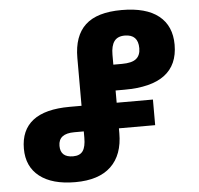

<svg xmlns="http://www.w3.org/2000/svg" viewBox="-52 -778 876 844"><g transform="rotate(-5 385.5 -356.0)"><path d="M34 -154Q34 -236 88 -278Q142 -320 251 -320H303V-531Q303 -628 354.5 -676Q406 -724 515 -724Q623 -724 678.5 -679.5Q734 -635 734 -552Q734 -374 497 -374H458V-320H618V-207H458V-186Q458 -90 404.5 -39Q351 12 247 12Q145 12 89.5 -31.5Q34 -75 34 -154ZM496 -488Q540 -488 559 -503.5Q578 -519 578 -550Q578 -611 519 -611Q487 -611 472.5 -591Q458 -571 458 -532V-488ZM303 -179V-207H261Q191 -207 191 -153Q191 -102 247 -102Q277 -102 290 -120.5Q303 -139 303 -179Z"/></g></svg>

Font: Noto Sans Georgian Bold Narrow
Style: Regular
Weight: 700
Width: 4
Designer: Monotype Design team
Foundry: Monotype Imaging Inc.
Version: Version 1.000